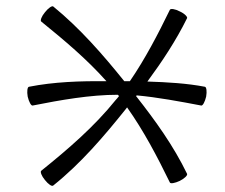

<svg xmlns="http://www.w3.org/2000/svg" viewBox="-20 -579 731 624"><path d="M86 -236C177 -254 273 -271 363 -271C364 -270 365 -268 367 -267C363 -262 360 -258 356 -254C286 -167 201 -94 114 -24C110 -21 115 -7 126 6C137 20 149 28 153 24C243 -48 318 -136 390 -226L393 -230C447 -154 491 -70 532 14C534 19 549 16 564 9C580 1 590 -9 588 -14C544 -105 485 -187 422 -267C423 -267 424 -268 424 -269C491 -263 566 -249 634 -236C639 -235 646 -248 650 -265C653 -282 651 -296 646 -297C589 -308 524 -312 459 -314C507 -379 552 -447 588 -520C590 -524 580 -535 564 -542C549 -550 534 -552 532 -547C493 -467 452 -388 402 -315C396 -315 390 -315 384 -315C314 -402 240 -487 153 -558C149 -561 137 -553 126 -539C115 -526 110 -512 114 -509C188 -449 262 -387 326 -315C241 -316 155 -313 74 -297C69 -296 67 -282 70 -265C74 -248 81 -235 86 -236Z"/></svg>

Font: Nupuram ExtraLight
Style: Regular
Weight: 200
Designer: Santhosh Thottingal (santhosh.thottingal@gmail.com)
Foundry: SMC
Version: Version 1.000